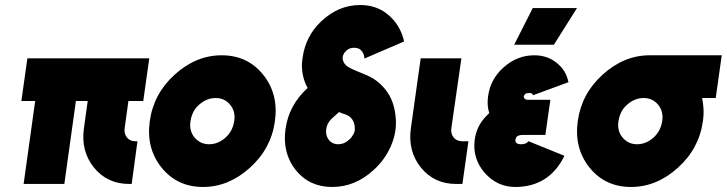

<svg xmlns="http://www.w3.org/2000/svg" viewBox="-20 -732 2892 764"><path d="M89 -500 65 -330H120L74 0H236L282 -330H329L314 -222Q301 -131 354 -65Q407 0 494 0H504L527 -170H518Q497 -170 485 -185Q473 -200 476 -222L491 -330H550L574 -500Z M862 -512Q760 -512 675 -435Q591 -359 576 -250Q561 -142 623 -65Q685 12 788 12Q890 12 975 -65Q1059 -141 1074 -250Q1089 -358 1027 -435Q965 -512 862 -512ZM838 -342Q874 -342 896 -315Q918 -288 912 -250Q909 -231 901 -215Q893 -199 878 -185Q848 -158 812 -158Q777 -158 754 -185Q732 -212 738 -250Q741 -269 749 -285.5Q757 -302 772 -315Q802 -342 838 -342Z M1413 -712Q1326 -712 1257 -646Q1196 -588 1184 -502Q1175 -447 1197 -396Q1199 -392 1200.5 -389Q1202 -386 1204 -382L1203 -381Q1129 -313 1116 -218Q1103 -123 1157 -55Q1211 12 1302 12Q1393 12 1466 -55Q1511 -95 1535 -150Q1547 -177 1552 -204.5Q1557 -232 1555 -259Q1550 -330 1515 -374Q1497 -397 1476 -412Q1455 -427 1429 -437Q1409 -445 1394 -451.5Q1379 -458 1370 -463Q1361 -468 1355.5 -473.5Q1350 -479 1347 -486Q1338 -505 1352 -524Q1366 -542 1389 -542Q1411 -542 1421 -527Q1430 -514 1430 -499L1588 -567Q1573 -635 1520 -677Q1476 -712 1413 -712ZM1329 -286Q1333 -285 1337 -283Q1341 -281 1347 -279Q1349 -278 1351 -277.5Q1353 -277 1354 -277Q1371 -271 1380 -259Q1392 -244 1392 -219Q1392 -208 1386 -197Q1383 -192 1379 -186.5Q1375 -181 1369 -176Q1350 -158 1326 -158Q1302 -158 1288 -176Q1275 -193 1278 -218Q1281 -242 1300 -260Z M1654 -500 1615 -222Q1602 -131 1655 -65Q1708 0 1795 0H1820L1844 -170H1819Q1797 -170 1785 -185Q1773 -200 1776 -222L1816 -500Z M2170 -335H2079Q2072 -335 2068 -339Q2064 -343 2064 -348Q2066 -355 2070 -358Q2075 -362 2085 -362Q2100 -362 2101 -353L2242 -405Q2237 -429 2225.5 -448Q2214 -467 2195 -482Q2158 -512 2106 -512Q2038 -512 1984 -464Q1931 -417 1922 -348Q1917 -311 1927 -282Q1916 -272 1906.5 -261Q1897 -250 1890 -238Q1874 -211 1869 -177Q1859 -102 1908 -45Q1958 12 2030 12Q2165 12 2226 -112L2083 -170Q2074 -158 2054 -158Q2040 -158 2034 -164Q2030 -168 2031 -177Q2033 -183 2035 -187Q2043 -195 2059 -195H2150ZM2026 -554H2184L2276 -700H2100Z M2565 -512Q2463 -512 2378 -435Q2294 -359 2279 -250Q2264 -142 2326 -65Q2388 12 2491 12Q2593 12 2678 -65Q2762 -141 2777 -250Q2779 -264 2779.5 -277.5Q2780 -291 2779 -304Q2778 -314 2777 -323.5Q2776 -333 2774 -342H2828L2852 -512ZM2541 -342Q2577 -342 2599 -315Q2621 -288 2615 -250Q2612 -231 2604 -215Q2596 -199 2581 -185Q2551 -158 2515 -158Q2480 -158 2457 -185Q2435 -212 2441 -250Q2444 -269 2452 -285.5Q2460 -302 2475 -315Q2505 -342 2541 -342Z"/></svg>

Font: Unageo
Style: Black-Italic
Weight: 900
Designer: Richard Sepsi
Foundry: Richard Sepsi
Version: Version 2.000